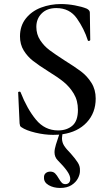

<svg xmlns="http://www.w3.org/2000/svg" viewBox="-20 -656 542 951"><path d="M289 9Q287 23 287 28Q287 49 297.5 65.5Q308 82 330 104Q354 131 365.5 149.5Q377 168 376 187Q377 206 366.5 226.5Q356 247 334 261Q312 275 278 275Q245 275 221 261Q197 247 198 224Q197 210 206 202Q215 194 229 194Q244 194 253 203Q262 212 271 228Q280 243 286.5 249.5Q293 256 304 256Q315 256 321.5 249Q328 242 328 230Q328 213 311.5 190Q295 167 266 138Q250 122 250 98Q250 83 257 60L273 11Q263 12 243 12Q201 12 155 1Q109 -10 86 -26Q81 -29 79.5 -33Q78 -37 77 -45L70 -197Q69 -201 74.5 -202Q80 -203 82 -199Q114 -117 158 -63.5Q202 -10 268 -10Q311 -10 338.5 -33.5Q366 -57 366 -112Q366 -158 345.5 -192Q325 -226 295.5 -250Q266 -274 217 -304Q171 -333 143.5 -354.5Q116 -376 97.5 -406Q79 -436 79 -476Q79 -528 108 -564.5Q137 -601 183.5 -618.5Q230 -636 282 -636Q315 -636 350.5 -629.5Q386 -623 410 -613Q425 -605 425 -594L427 -458Q427 -455 421.5 -453.5Q416 -452 415 -456Q397 -513 361 -564.5Q325 -616 259 -616Q213 -616 186.5 -589.5Q160 -563 160 -523Q160 -486 179 -457Q198 -428 225.5 -407.5Q253 -387 301 -356Q351 -325 381.5 -302Q412 -279 433 -245.5Q454 -212 454 -168Q454 -97 409.5 -49.5Q365 -2 289 9Z"/></svg>

Font: Cormorant Upright SemiBold
Style: Regular
Weight: 600
Designer: Christian Thalmann (Catharsis Fonts)
Foundry: Catharsis Fonts
Version: Version 3.302